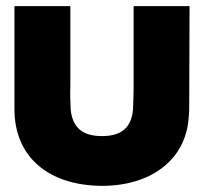

<svg xmlns="http://www.w3.org/2000/svg" viewBox="-20 -595 663 625"><path d="M27 -240C27 -83 139 9 312 10C473 10 584 -76 594 -210C596 -228 596 -246 596 -265L597 -575H415V-315C415 -289 414 -262 413 -239C408 -181 377 -152 312 -152C248 -152 216 -180 210 -239C209 -263 208 -288 209 -315V-575H27Z"/></svg>

Font: Rabbid Highway Sign IV
Style: Blk
Weight: 400
Foundry: Cannot Into Space Fonts
Version: Version 0.277